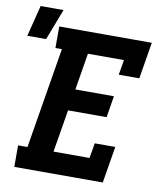

<svg xmlns="http://www.w3.org/2000/svg" viewBox="-132 -893 822 966"><g transform="rotate(10 278.5 -410.0)"><path d="M7 0V-110H55L140 -625H107V-735H580L549 -548H444L457 -625H273L242 -437H439L421 -327H224L188 -110H372L385 -187H490L459 0ZM-43 -661 -3 -820H114L53 -661Z"/></g></svg>

Font: Iosevka HT Extrabold Extended
Style: Italic
Weight: 800
Width: 7
Italic angle: -9°
Monospace: yes
Designer: Belleve Invis
Foundry: Belleve Invis
Version: Version 32.3.0; ttfautohint (v1.8.4)